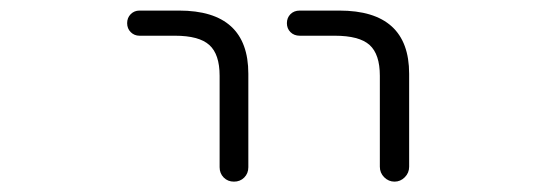

<svg xmlns="http://www.w3.org/2000/svg" viewBox="-20 -565 1040 365"><path d="M245.1 -497.1Q235.4 -497.1 228.5 -503.9Q221.7 -510.7 221.7 -521Q221.7 -531.2 228.5 -538.1Q235.4 -544.9 245.1 -544.9H320.3Q452.1 -544.9 452.1 -424.8V-247.1Q452.1 -235.4 444.3 -227.5Q436.5 -219.7 424.8 -219.7Q413.1 -219.7 405.3 -227.5Q397.5 -235.4 397.5 -247.1V-420.9Q397.5 -461.9 377.9 -479.5Q358.4 -497.1 312.5 -497.1ZM549.8 -497.1Q539.1 -497.1 532.2 -503.9Q525.4 -510.7 525.4 -521Q525.4 -531.2 532.2 -538.1Q539.1 -544.9 549.8 -544.9H625Q757.8 -544.9 757.8 -424.8V-248Q757.8 -236.3 749.5 -228Q741.2 -219.7 730 -219.7Q718.8 -219.7 710.4 -228Q702.1 -236.3 702.1 -248V-420.9Q702.1 -461.9 682.6 -479.5Q663.1 -497.1 616.2 -497.1Z"/></svg>

Font: Rounded Mgen+ 1mn light
Style: Regular
Weight: 200
Designer: [Source Han Sans]
Ryoko NISHIZUKA  (kana & ideographs); Paul D. Hunt (Latin, Greek & Cyrillic); Wenlong ZHANG  (bopomofo
Version: Version 1.059.20150602